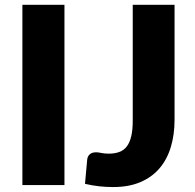

<svg xmlns="http://www.w3.org/2000/svg" viewBox="-20 -748 789 776"><path d="M70.5 0ZM240.5 0H70.5V-728.5H240.5ZM685.5 -264Q685.5 -203 670.2 -153Q655 -103 624.2 -67.2Q593.5 -31.5 547 -11.8Q500.5 8 437.5 8Q409 8 381.2 5Q353.5 2 323.5 -5L332.5 -103.5Q334 -116.5 343 -124.5Q352 -132.5 368.5 -132.5Q377 -132.5 389.5 -129.8Q402 -127 419.5 -127Q444 -127 462.2 -133.8Q480.5 -140.5 492.5 -156.2Q504.5 -172 510.5 -197.5Q516.5 -223 516.5 -260.5V-728.5H685.5Z"/></svg>

Font: Lato Black
Style: Regular
Weight: 900
Designer: Lukasz Dziedzic
Foundry: tyPoland Lukasz Dziedzic
Version: Version 2.007; 2014-02-27